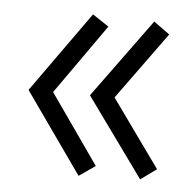

<svg xmlns="http://www.w3.org/2000/svg" viewBox="-40 -502 515 517"><g transform="rotate(5 217.5 -243.5)"><path d="M36.1 -244.1 191.4 -461.9 235.4 -432.6 102.5 -244.1 234.4 -55.7 190.4 -25.4ZM202.1 -244.1 357.4 -457 400.4 -425.8 268.6 -244.1 399.4 -61.5 356.4 -30.3Z"/></g></svg>

Font: Gothic A1 Light
Style: Regular
Weight: 300
Version: Version 2.50